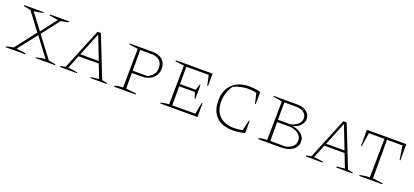

<svg xmlns="http://www.w3.org/2000/svg" viewBox="26 -1337 4652 2156"><g transform="rotate(20 2352.0 -259.0)"><path d="M38 0V-8Q81 -23 124 -28L317 -276L156 -488L74 -504V-516H308V-508Q253 -493 196 -488L339 -298L485 -488L381 -504V-516H613V-508Q567 -493 519 -488L356 -275L545 -26L629 -12V0H395V-8Q449 -24 505 -28L336 -253L160 -27L270 -12V0Z M1184 -23Q1196 -21 1202.5 -20Q1209 -19 1218 -17Q1227 -15 1246 -10V0H1052V-12L1147 -23L1084 -185H843L778 -24Q810 -22 835.5 -18.5Q861 -15 889 -10V0H689V-12L747 -24L949 -516H989ZM854 -212H1074L966 -489Z M1603 -516Q1681 -516 1724.5 -478.5Q1768 -441 1768 -374Q1768 -301 1717 -257Q1666 -213 1581 -213H1469V-26L1592 -12V0H1334V-10Q1348 -18 1372 -21.5Q1396 -25 1432 -26L1439 -490L1334 -505V-516ZM1599 -488H1469V-240H1647Q1692 -265 1713.5 -295Q1735 -325 1735 -368Q1735 -427 1700 -457.5Q1665 -488 1599 -488Z M2322 -165H2331V0H1885V-10Q1910 -17 1935 -21Q1960 -25 1983 -26L1990 -490L1885 -505V-516H2323V-367H2314L2288 -488H2020V-281H2207L2231 -352H2239V-183H2231L2207 -254H2020V-27H2295Z M2752 5Q2624 5 2555.5 -62.5Q2487 -130 2487 -257Q2487 -340 2520.5 -399.5Q2554 -459 2615.5 -491Q2677 -523 2762 -523Q2791 -523 2825 -519Q2859 -515 2896 -506V-360H2887L2859 -482Q2835 -487 2811 -490Q2787 -493 2763 -493Q2718 -493 2673 -483.5Q2628 -474 2586 -454Q2521 -366 2521 -253Q2521 -144 2584 -84Q2647 -24 2757 -24Q2779 -24 2804.5 -26.5Q2830 -29 2858 -35L2887 -160H2896V-13Q2856 -4 2821 0.5Q2786 5 2752 5Z M3371 -270Q3439 -259 3479 -224Q3519 -189 3519 -140Q3519 -76 3466.5 -38Q3414 0 3326 0H3056V-10Q3082 -23 3154 -26L3161 -490L3056 -505V-516H3333Q3404 -516 3447.5 -483.5Q3491 -451 3491 -399Q3491 -356 3459.5 -321Q3428 -286 3371 -270ZM3329 -488H3191V-280H3341Q3458 -315 3458 -393Q3458 -437 3423 -462.5Q3388 -488 3329 -488ZM3323 -253H3191V-27H3373Q3426 -38 3455.5 -66.5Q3485 -95 3485 -137Q3485 -189 3440 -221Q3395 -253 3323 -253Z M4121 -23Q4133 -21 4139.5 -20Q4146 -19 4155 -17Q4164 -15 4183 -10V0H3989V-12L4084 -23L4021 -185H3780L3715 -24Q3747 -22 3772.5 -18.5Q3798 -15 3826 -10V0H3626V-12L3684 -24L3886 -516H3926ZM3791 -212H4011L3903 -489Z M4638 -516V-322H4629L4603 -488H4418V-27L4538 -12V0H4263V-10Q4295 -18 4324 -21.5Q4353 -25 4381 -26L4388 -488H4202L4176 -322H4167V-516Z"/></g></svg>

Font: Piazzolla SC Thin
Style: Regular
Weight: 100
Designer: Juan Pablo del Peral
Foundry: Huerta Tipografica
Version: Version 1.330